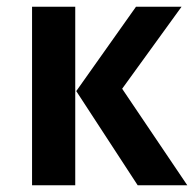

<svg xmlns="http://www.w3.org/2000/svg" viewBox="-20 -549 575 569"><path d="M203 0H75V-529H203ZM342 -286 535 0H388L206 -279L383 -529H518Z"/></svg>

Font: Fira Sans Medium
Style: Regular
Weight: 500
Designer: bBox Type GmbH & Carrois Corporate GbR & Edenspiekermann AG
Foundry: bBox Type GmbH & Carrois Corporate GbR & Edenspiekermann AG
Version: Version 4.301